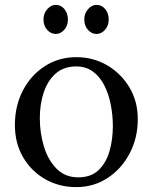

<svg xmlns="http://www.w3.org/2000/svg" viewBox="-20 -750 625 786"><path d="M292 16Q222 16 165 -16.5Q108 -49 74.5 -106.5Q41 -164 41 -238Q41 -317 74 -380Q107 -443 164 -479.5Q221 -516 292 -516Q362 -516 419 -482.5Q476 -449 510 -392Q544 -335 544 -262Q544 -185 510.5 -121.5Q477 -58 420 -21Q363 16 292 16ZM300 -24Q353 -24 384 -54Q415 -84 428.5 -132Q442 -180 442 -233Q442 -278 433.5 -321.5Q425 -365 407 -400.5Q389 -436 360.5 -457Q332 -478 292 -478Q240 -478 207 -448Q174 -418 158.5 -370Q143 -322 143 -267Q143 -205 160 -149.5Q177 -94 212 -59Q247 -24 300 -24ZM375 -611Q355 -611 340 -628Q325 -645 325 -670Q325 -695 340.5 -712.5Q356 -730 375 -730Q397 -730 411 -712.5Q425 -695 425 -670Q425 -645 410 -628Q395 -611 375 -611ZM208 -611Q188 -611 173 -628Q158 -645 158 -670Q158 -695 173.5 -712.5Q189 -730 208 -730Q230 -730 244 -712.5Q258 -695 258 -670Q258 -645 243 -628Q228 -611 208 -611Z"/></svg>

Font: Lora
Style: Regular
Weight: 400
Designer: Olga Karpushina, Alexei Vanyashin (Cyrillic)
Foundry: Cyreal
Version: Version 3.005; ttfautohint (v1.8.4.7-5d5b)